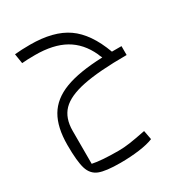

<svg xmlns="http://www.w3.org/2000/svg" viewBox="-178 -591 898 973"><g transform="rotate(-30 271.0 -104.0)"><path d="M113 8V201Q164 212 265 212Q296 212 331 207Q366 202 426 190L436 243Q405 256 353 263Q301 270 242 270Q157 270 119 255Q81 240 67.5 196.5Q54 153 54 57Q54 -46 91 -109Q128 -172 209.5 -203Q291 -234 429 -239Q425 -246 422.5 -252.5Q420 -259 418 -264Q381 -344 313.5 -382Q246 -420 140 -420Q92 -420 63 -417L54 -474Q94 -478 144 -478Q281 -478 360 -423Q439 -368 486 -240H542V-188Q380 -188 287 -169Q194 -150 153.5 -108Q113 -66 113 8Z"/></g></svg>

Font: Changa ExtraLight
Style: Regular
Weight: 275
Designer: Eduardo Rodriguez Tunni
Foundry: Eduardo Rodriguez Tunni
Version: Version 2.002; ttfautohint (v1.5) -l 8 -r 50 -G 200 -x 14 -H